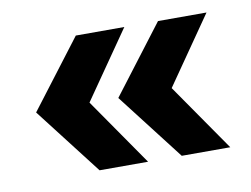

<svg xmlns="http://www.w3.org/2000/svg" viewBox="-46 -418 550 421"><g transform="rotate(-10 229.5 -207.0)"><path d="M145 -57 30 -206 145 -357H253L149 -207L253 -57ZM328 -57 213 -206 328 -357H436L332 -207L436 -57Z"/></g></svg>

Font: Rokkitt
Style: Bold
Weight: 700
Designer: Vernon Adams
Foundry: Vernon Adams
Version: Version 3.103